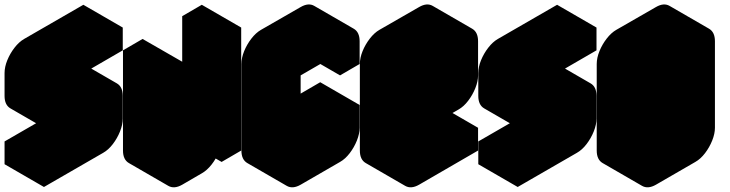

<svg xmlns="http://www.w3.org/2000/svg" viewBox="-63 -771 3203 843"><path d="M217 -200Q182 -180 156 -195Q130 -210 130 -250V-350Q130 -377 142 -406.5Q154 -436 174 -461.5Q194 -487 217 -500L476 -650V-550L217 -400V-300L390 -400Q424 -420 450 -405Q476 -390 476 -350V-250Q476 -224 464 -194Q452 -164 432.5 -138.5Q413 -113 390 -100L130 50V-50L390 -200V-300ZM390 -300V-200L217 -300V-400ZM390 -200 130 -50 -43 -150 217 -300ZM130 -50V50L-43 -50V-150ZM450 -405Q424 -420 390 -400L217 -300L43 -400L217 -500Q251 -520 277 -505ZM476 -650 217 -500Q194 -487 174 -461.5Q154 -436 142 -406.5Q130 -377 130 -350V-250Q130 -210 156 -195L-17 -295Q-43 -310 -43 -350V-450Q-43 -477 -31 -506.5Q-19 -536 0.7 -561.5Q20.4 -587 43 -600L303 -750Z M650 -450 737 -500V-60L910 -160V-600L996 -650V-110L910 -60V-160Q910 -134 898 -104Q886 -74 866 -48.5Q846 -23 823 -10L737 40Q702 60 676 45Q650 30 650 -10ZM910 -160V-60L737 -160V-260ZM996 -650 910 -600 737 -700 823 -750ZM910 -600V-160L737 -260V-700ZM737 -500 650 -450 477 -550 563 -600ZM910 -160 737 -60 563 -160 737 -260ZM650 -450V-10Q650 30 676 45L503 -55Q477 -70 477 -110V-550Z M1257 -540 1430 -640Q1464 -660 1490 -645Q1516 -630 1516 -590V-490L1430 -440V-540L1257 -440V-60L1430 -160V-260L1516 -310V-210Q1516 -184 1504 -154Q1492 -124 1472.5 -98.5Q1453 -73 1430 -60L1257 40Q1222 60 1196 45Q1170 30 1170 -10V-390Q1170 -417 1182 -446.5Q1194 -476 1214 -501.5Q1234 -527 1257 -540ZM1516 -310 1430 -260 1257 -360 1343 -410ZM1430 -260V-160L1257 -260V-360ZM1430 -160 1257 -60 1083 -160 1257 -260ZM1430 -540V-440L1257 -540V-640ZM1490 -645Q1464 -660 1430 -640L1257 -540Q1234 -527 1214 -501.5Q1194 -476 1182 -446.5Q1170 -417 1170 -390V-10Q1170 30 1196 45L1023 -55Q997 -70 997 -110V-490Q997 -517 1009 -546.5Q1021 -576 1040.7 -601.5Q1060.4 -627 1083 -640L1257 -740Q1291.4 -760 1317 -745Z M1777 -540 1950 -640Q1984 -660 2010 -645Q2036 -630 2036 -590V-440Q2036 -414 2024 -384Q2012 -354 1992.5 -328.5Q1973 -303 1950 -290L1863 -240Q1829 -220 1803 -235Q1777 -250 1777 -290V-60L2036 -210V-110L1777 40Q1742 60 1716 45Q1690 30 1690 -10V-390Q1690 -417 1702 -446.5Q1714 -476 1734 -501.5Q1754 -527 1777 -540ZM1950 -540 1777 -440V-290L1950 -390ZM2036 -210 1777 -60 1603 -160 1863 -310ZM1950 -540V-390L1777 -490V-640ZM1777 -290Q1777 -250 1803 -235L1629 -335Q1603 -350 1603 -390ZM1950 -390 1777 -290 1603 -390 1777 -490ZM2010 -645Q1984 -660 1950 -640L1777 -540Q1754 -527 1734 -501.5Q1714 -476 1702 -446.5Q1690 -417 1690 -390V-10Q1690 30 1716 45L1543 -55Q1517 -70 1517 -110V-490Q1517 -517 1529 -546.5Q1541 -576 1560.7 -601.5Q1580.4 -627 1603 -640L1777 -740Q1811.4 -760 1837 -745Z M2297 -200Q2262 -180 2236 -195Q2210 -210 2210 -250V-350Q2210 -377 2222 -406.5Q2234 -436 2254 -461.5Q2274 -487 2297 -500L2556 -650V-550L2297 -400V-300L2470 -400Q2504 -420 2530 -405Q2556 -390 2556 -350V-250Q2556 -224 2544 -194Q2532 -164 2512.5 -138.5Q2493 -113 2470 -100L2210 50V-50L2470 -200V-300ZM2470 -300V-200L2297 -300V-400ZM2470 -200 2210 -50 2037 -150 2297 -300ZM2210 -50V50L2037 -50V-150ZM2530 -405Q2504 -420 2470 -400L2297 -300L2123 -400L2297 -500Q2331 -520 2357 -505ZM2556 -650 2297 -500Q2274 -487 2254 -461.5Q2234 -436 2222 -406.5Q2210 -377 2210 -350V-250Q2210 -210 2236 -195L2063 -295Q2037 -310 2037 -350V-450Q2037 -477 2049 -506.5Q2061 -536 2080.7 -561.5Q2100.4 -587 2123 -600L2383 -750Z M2817 -540 2990 -640Q3024 -660 3050 -645Q3076 -630 3076 -590V-210Q3076 -184 3064 -154Q3052 -124 3032.5 -98.5Q3013 -73 2990 -60L2817 40Q2782 60 2756 45Q2730 30 2730 -10V-390Q2730 -417 2742 -446.5Q2754 -476 2774 -501.5Q2794 -527 2817 -540ZM2817 -60 2990 -160V-540L2817 -440ZM2990 -540V-160L2817 -260V-640ZM2990 -160 2817 -60 2643 -160 2817 -260ZM3050 -645Q3024 -660 2990 -640L2817 -540Q2794 -527 2774 -501.5Q2754 -476 2742 -446.5Q2730 -417 2730 -390V-10Q2730 30 2756 45L2583 -55Q2557 -70 2557 -110V-490Q2557 -517 2569 -546.5Q2581 -576 2600.7 -601.5Q2620.4 -627 2643 -640L2817 -740Q2851.4 -760 2877 -745Z"/></svg>

Font: Nabla Normal
Style: Regular
Weight: 400
Designer: Arthur Reinders Folmer
Version: Version 1.000